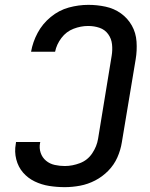

<svg xmlns="http://www.w3.org/2000/svg" viewBox="-20 -763 616 791"><path d="M247 8Q278 8 310 2Q342 -4 372 -19.5Q402 -35 426 -59.5Q450 -84 463.5 -114.5Q477 -145 482 -177L539 -519Q545 -555 542.5 -591.5Q540 -628 523 -658Q506 -688 478 -708Q450 -728 415 -735.5Q380 -743 344 -743Q304 -743 263.5 -732Q223 -721 189 -693Q155 -665 135 -627.5Q115 -590 108 -550H207Q213 -580 233 -606.5Q253 -633 283 -644.5Q313 -656 343 -656Q368 -656 390 -648.5Q412 -641 425.5 -622.5Q439 -604 441.5 -580.5Q444 -557 440 -533L384 -191Q379 -160 360 -131.5Q341 -103 309.5 -91Q278 -79 247 -79Q226 -79 205.5 -83.5Q185 -88 169.5 -101Q154 -114 147.5 -133.5Q141 -153 145 -174L146 -178H46Q45 -174 45 -170Q39 -138 47 -106.5Q55 -75 75 -52Q95 -29 123 -15.5Q151 -2 182.5 3Q214 8 247 8Z"/></svg>

Font: Iosevka Sparkle Medium Oblique
Style: Regular
Weight: 500
Italic angle: -9°
Designer: Belleve Invis
Foundry: Belleve Invis
Version: Version 4.5.0; ttfautohint (v1.8.3)